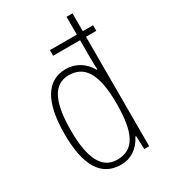

<svg xmlns="http://www.w3.org/2000/svg" viewBox="-189 -851 838 951"><g transform="rotate(-30 230.0 -375.0)"><path d="M442 -658H383V-760H349V-658H195V-626H349V-525C349 -500 350 -478 351 -458H347C319 -509 270 -538 216 -538C106 -538 50 -443 50 -262C50 -80 106 10 218 10C275 10 320 -21 348 -76H352L355 0H383V-626H442ZM214 -21C127 -21 86 -101 86 -261C86 -422 125 -504 213 -504C304 -504 349 -433 349 -264C349 -96 309 -21 214 -21Z"/></g></svg>

Font: Kathrein 37 Thin Condensed
Style: Regular
Weight: 250
Width: 3
Designer: Lazydogs Typefoundry, based on Open Sans by Ascender Corporation
Foundry: Lazydogs Typefoundry
Version: Version 1.003;PS 001.003;hotconv 1.0.88;makeotf.lib2.5.64775